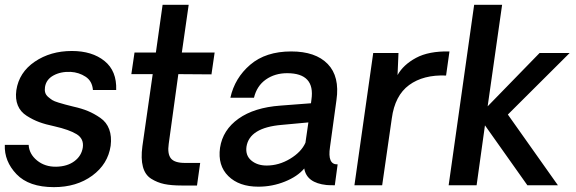

<svg xmlns="http://www.w3.org/2000/svg" viewBox="-20 -770 2392 798"><path d="M204.1 7.8Q100.1 7.8 48.6 -46.1Q-2.9 -100.1 0 -168H99.1Q101.1 -129.9 134 -103Q167 -76.2 213.9 -77.1Q259.8 -78.1 289.3 -100.1Q318.8 -122.1 324.2 -157.2Q329.1 -193.4 298.6 -212.2Q268.1 -231 206.1 -245.1Q168.9 -252.9 143.1 -262.5Q117.2 -272 91.1 -288.6Q64.9 -305.2 54 -332Q43 -358.9 47.9 -395Q59.1 -469.2 124.5 -513.7Q189.9 -558.1 278.8 -558.1Q362.8 -558.1 414.3 -516.6Q465.8 -475.1 462.9 -396H366.2Q363.3 -433.1 335.7 -451.2Q308.1 -469.2 273.9 -471.2Q232.9 -473.1 202.4 -456.5Q171.9 -439.9 167 -408.2Q165 -395 168 -385Q170.9 -375 180.4 -366.9Q189.9 -358.9 197.5 -354Q205.1 -349.1 223.6 -343.5Q242.2 -337.9 251.7 -335.4Q261.2 -333 284.2 -327.1Q319.3 -319.3 345.2 -308.6Q371.1 -297.9 397 -280Q422.9 -262.2 433.8 -232.7Q444.8 -203.1 439.9 -164.1Q428.7 -87.9 363.5 -40Q298.3 7.8 204.1 7.8Z M734.9 1Q691.9 1 662.8 -5.1Q633.8 -11.2 608.4 -27.1Q583 -43 574 -76.9Q564.9 -110.8 571.8 -162.1L614.7 -461.9H525.9L539.1 -551.8H627.9L655.8 -750H764.2L735.8 -551.8H872.1L858.9 -460.9L721.2 -461.9L681.2 -171.9Q675.3 -130.9 690.2 -111.8Q705.1 -92.8 749 -92.8H812L798.8 1Z M1053.7 5.9Q973.6 5.9 929 -38.1Q884.3 -82 894.5 -155.8Q905.8 -230 971.2 -276.6Q1036.6 -323.2 1145.5 -331.1L1272.5 -340.8L1274.4 -356Q1290.5 -465.8 1173.3 -465.8Q1122.6 -465.8 1085 -439.5Q1047.4 -413.1 1035.6 -363.8H937.5Q955.6 -445.8 1020 -501Q1084.5 -556.2 1190.4 -556.2Q1291.5 -556.2 1342 -504.2Q1392.6 -452.1 1378.4 -354L1351.6 -159.2Q1340.3 -85 1383.3 -86.9L1371.6 0Q1349.6 0 1337.4 -1Q1254.4 -9.8 1244.6 -69.8Q1216.8 -36.6 1164.3 -15.4Q1111.8 5.9 1053.7 5.9ZM1088.4 -82Q1139.2 -82 1185.8 -110.1Q1232.4 -138.2 1249.5 -176.8L1261.7 -261.2L1151.4 -251Q1016.6 -239.7 1004.4 -160.2Q999.5 -124 1024.4 -103Q1049.3 -82 1088.4 -82Z M1848.1 -556.2 1834 -456.1Q1739.7 -460 1680.4 -416.5Q1621.1 -373 1608.4 -277.8L1568.4 0H1453.1L1531.2 -549.8H1636.2L1632.3 -458Q1656.2 -501 1709.2 -529.5Q1762.2 -558.1 1848.1 -556.2Z M1844.7 0 1950.7 -750H2066.9L2006.8 -328.1L2222.7 -549.8H2347.7L2090.8 -293.9L2298.8 0H2171.9L1995.6 -249L1960.9 0Z"/></svg>

Font: Oakes Grotesk
Style: Medium Italic
Weight: 500
Designer: Samuel Oakes
Foundry: Samuel Oakes
Version: Version 1.0 | wf-rip DC20170320